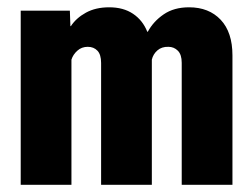

<svg xmlns="http://www.w3.org/2000/svg" viewBox="-20 -514 701 534"><path d="M37.6 0H178.7V-348.1Q183.1 -362.3 195.1 -373Q207 -383.8 224.1 -383.8Q240.7 -383.8 251 -373Q261.2 -362.3 261.2 -338.9V0H402.3V-348.1Q405.8 -363.3 417.7 -373.8Q429.7 -384.3 448.2 -383.8Q463.9 -383.8 474.6 -373Q485.4 -362.3 485.4 -339.4V0H626.5V-359.9Q626.5 -424.3 593.8 -459Q561 -493.7 505.9 -493.7Q463.9 -493.7 435.3 -474.1Q406.7 -454.6 391.1 -425.8H389.6Q377 -457.5 350.1 -475.6Q323.2 -493.7 283.7 -493.7Q246.1 -493.7 219 -478.8Q191.9 -463.9 177.2 -441.4H175.8L174.3 -484.4H37.6Z"/></svg>

Font: Roboto Flex
Style: wght 700 wdth 25 opsz 34 GRAD 0.00 slnt 0.00 XTRA 468 XOPQ 96 YOPQ 79 YTLC 514 YTUC 712 YTAS 750 YTDE -203.00 YTFI 738
Weight: 700
Width: 1
Designer: Berlow after Robertson
Foundry: Google
Version: Version 3.100